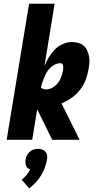

<svg xmlns="http://www.w3.org/2000/svg" viewBox="-20 -755 540 1037"><path d="M16 0 137 -735H275L220 -398Q230 -422 243.5 -445Q257 -468 275.5 -487Q294 -506 319 -517Q344 -528 368 -528Q386 -528 402.5 -523.5Q419 -519 431 -509Q443 -499 450 -484Q457 -469 460.5 -453Q464 -437 463 -419.5Q462 -402 459 -385Q454 -355 443.5 -326Q433 -297 413.5 -271.5Q394 -246 367.5 -227Q341 -208 312 -197L410 0H262L181 -165L154 0ZM228 -272Q246 -272 263 -281.5Q280 -291 292 -306Q304 -321 310.5 -338.5Q317 -356 320 -374Q321 -380 321.5 -386Q322 -392 321 -398Q320 -404 316.5 -409Q313 -414 307 -414Q293 -414 278.5 -407.5Q264 -401 252.5 -390Q241 -379 233 -365.5Q225 -352 219.5 -338.5Q214 -325 209 -310.5Q204 -296 201 -281Q207 -277 214 -274.5Q221 -272 228 -272ZM138 262 97 216Q111 205 122.5 191Q134 177 143 161Q136 158 129.5 152.5Q123 147 120.5 140Q118 133 117.5 124.5Q117 116 118 107Q120 95 125.5 84Q131 73 140.5 64.5Q150 56 162 52.5Q174 49 186 49Q198 49 208 52.5Q218 56 225.5 64.5Q233 73 234.5 84Q236 95 234 107Q230 129 222 150.5Q214 172 202 192Q190 212 174 229.5Q158 247 138 262Z"/></svg>

Font: Iosevka Heavy
Style: Italic
Weight: 900
Italic angle: -9°
Monospace: yes
Designer: Belleve Invis
Foundry: Belleve Invis
Version: Version 32.5.0; ttfautohint (v1.8.4)